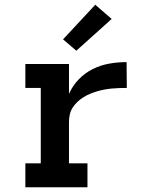

<svg xmlns="http://www.w3.org/2000/svg" viewBox="-20 -790 640 810"><path d="M87 0V-101H152V-419H87V-520H271V-394Q286 -428 312 -455Q338 -482 371 -498.5Q404 -515 440.5 -521.5Q477 -528 514 -528L515 -419Q499 -419 483 -418.5Q467 -418 451.5 -416.5Q436 -415 420 -412Q404 -409 389 -404.5Q374 -400 359.5 -394Q345 -388 331.5 -379.5Q318 -371 306.5 -360Q295 -349 286.5 -336Q278 -323 274.5 -307Q271 -291 271 -276V-101H349V0ZM302 -576 246 -624 382 -770 451 -710Z"/></svg>

Font: Iosevka Plex Etoile
Style: Bold
Weight: 700
Designer: Belleve Invis
Foundry: Belleve Invis
Version: Version 25.1.1; ttfautohint (v1.8.4)